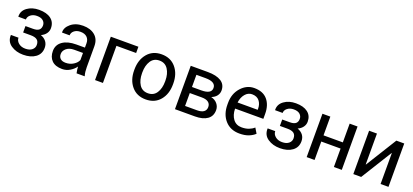

<svg xmlns="http://www.w3.org/2000/svg" viewBox="25 -1363 4723 2198"><g transform="rotate(20 2386.0 -264.0)"><path d="M259.3 -308.6Q310.1 -308.6 332 -327.9Q354 -347.2 354 -383.8Q354 -417 328.9 -439.9Q303.7 -462.9 252.9 -462.9Q207.5 -462.9 176.8 -439Q146 -415 146 -380.9H54.7L53.7 -383.8Q50.8 -451.7 109.1 -494.4Q167.5 -537.1 252.9 -537.1Q345.7 -537.1 397.9 -497.3Q450.2 -457.5 450.2 -383.8Q450.2 -348.1 428.7 -318.6Q407.2 -289.1 368.7 -272Q413.1 -255.9 436.5 -224.6Q460 -193.4 460 -148.9Q460 -74.7 403.1 -32.7Q346.2 9.3 252.9 9.3Q167 9.3 105 -32.5Q43 -74.2 45.4 -153.3L46.4 -156.2H137.7Q137.7 -119.1 169.9 -91.8Q202.1 -64.5 252.9 -64.5Q305.2 -64.5 334.2 -88.6Q363.3 -112.8 363.3 -148.9Q363.3 -191.4 338.1 -210.9Q313 -230.5 259.3 -230.5H167.5V-308.6Z M902.3 0Q897.5 -23.9 894.8 -42.2Q892.1 -60.5 891.6 -79.1Q864.7 -41 821.5 -15.4Q778.3 10.3 728.5 10.3Q646 10.3 602.8 -32Q559.6 -74.2 559.6 -148.4Q559.6 -224.1 620.8 -266.8Q682.1 -309.6 787.1 -309.6H891.6V-361.8Q891.6 -408.2 863.3 -435.3Q835 -462.4 783.2 -462.4Q736.8 -462.4 707.8 -438.7Q678.7 -415 678.7 -381.8H586.9L585.9 -384.8Q583 -442.4 640.4 -490.2Q697.8 -538.1 788.6 -538.1Q878.4 -538.1 933.1 -492.4Q987.8 -446.8 987.8 -360.8V-106.4Q987.8 -78.1 990.7 -51.8Q993.7 -25.4 1001.5 0ZM742.7 -70.3Q794.9 -70.3 836.9 -97.2Q878.9 -124 891.6 -158.7V-244.6H783.7Q725.6 -244.6 690.7 -215.3Q655.8 -186 655.8 -146.5Q655.8 -111.3 677.7 -90.8Q699.7 -70.3 742.7 -70.3Z M1463.4 -452.1H1223.6V0H1127.4V-528.3H1463.4Z M1509.8 -269Q1509.8 -386.2 1573.2 -462.2Q1636.7 -538.1 1745.6 -538.1Q1855.5 -538.1 1919.2 -462.4Q1982.9 -386.7 1982.9 -269V-258.3Q1982.9 -140.1 1919.4 -64.9Q1856 10.3 1746.6 10.3Q1637.2 10.3 1573.5 -65.2Q1509.8 -140.6 1509.8 -258.3ZM1606 -258.3Q1606 -174.3 1641.4 -119.6Q1676.8 -64.9 1746.6 -64.9Q1815.4 -64.9 1851.1 -119.6Q1886.7 -174.3 1886.7 -258.3V-269Q1886.7 -352.1 1850.8 -407.2Q1814.9 -462.4 1745.6 -462.4Q1676.8 -462.4 1641.4 -407.2Q1606 -352.1 1606 -269Z M2101.1 0V-528.3H2309.6Q2414.1 -528.3 2471.7 -491.9Q2529.3 -455.6 2529.3 -382.8Q2529.3 -345.7 2506.8 -316.7Q2484.4 -287.6 2443.4 -272.5Q2492.7 -260.3 2520.3 -226.8Q2547.9 -193.4 2547.9 -150.4Q2547.9 -76.2 2493.9 -38.1Q2439.9 0 2343.3 0ZM2197.3 -231.4V-74.2H2343.3Q2396.5 -74.2 2423.8 -94.5Q2451.2 -114.7 2451.2 -152.8Q2451.2 -190.4 2423.8 -210.9Q2396.5 -231.4 2343.3 -231.4ZM2197.3 -305.2H2310.1Q2371.1 -305.2 2402.1 -323.2Q2433.1 -341.3 2433.1 -377.9Q2433.1 -415.5 2401.9 -434.6Q2370.6 -453.6 2309.6 -453.6H2197.3Z M2888.2 10.3Q2777.8 10.3 2712.6 -63.2Q2647.5 -136.7 2647.5 -253.9V-275.4Q2647.5 -388.2 2714.6 -463.1Q2781.7 -538.1 2873.5 -538.1Q2980.5 -538.1 3035.2 -473.6Q3089.8 -409.2 3089.8 -301.8V-241.7H2747.1L2745.6 -239.3Q2747.1 -163.1 2784.2 -114Q2821.3 -64.9 2888.2 -64.9Q2937 -64.9 2973.9 -78.9Q3010.7 -92.8 3037.6 -117.2L3075.2 -54.7Q3046.9 -26.9 3000.5 -8.3Q2954.1 10.3 2888.2 10.3ZM2873.5 -462.4Q2825.2 -462.4 2791 -421.6Q2756.8 -380.9 2749 -319.3L2750 -316.9H2993.7V-329.6Q2993.7 -386.2 2963.4 -424.3Q2933.1 -462.4 2873.5 -462.4Z M3387.2 -308.6Q3438 -308.6 3460 -327.9Q3481.9 -347.2 3481.9 -383.8Q3481.9 -417 3456.8 -439.9Q3431.6 -462.9 3380.9 -462.9Q3335.4 -462.9 3304.7 -439Q3273.9 -415 3273.9 -380.9H3182.6L3181.6 -383.8Q3178.7 -451.7 3237.1 -494.4Q3295.4 -537.1 3380.9 -537.1Q3473.6 -537.1 3525.9 -497.3Q3578.1 -457.5 3578.1 -383.8Q3578.1 -348.1 3556.6 -318.6Q3535.2 -289.1 3496.6 -272Q3541 -255.9 3564.5 -224.6Q3587.9 -193.4 3587.9 -148.9Q3587.9 -74.7 3531 -32.7Q3474.1 9.3 3380.9 9.3Q3294.9 9.3 3232.9 -32.5Q3170.9 -74.2 3173.3 -153.3L3174.3 -156.2H3265.6Q3265.6 -119.1 3297.9 -91.8Q3330.1 -64.5 3380.9 -64.5Q3433.1 -64.5 3462.2 -88.6Q3491.2 -112.8 3491.2 -148.9Q3491.2 -191.4 3466.1 -210.9Q3440.9 -230.5 3387.2 -230.5H3295.4V-308.6Z M4133.3 0H4037.1V-224.6H3801.8V0H3705.6V-528.3H3801.8V-299.8H4037.1V-528.3H4133.3Z M4606 -528.3H4702.1V0H4606V-375L4603 -376L4369.6 0H4273.9V-528.3H4369.6V-153.3L4372.6 -152.3Z"/></g></svg>

Font: GeogebraSans
Style: Regular
Weight: 400
Designer: Google
Version: Version 1.100140; 2013